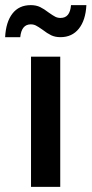

<svg xmlns="http://www.w3.org/2000/svg" viewBox="-47 -729 357 749"><path d="M74 0V-508H188V0ZM189 -584Q168 -584 152.5 -591.5Q137 -599 119 -613Q102 -625 93 -629.5Q84 -634 73 -634Q37 -634 32 -584H-27Q-24 -643 1.5 -676Q27 -709 73 -709Q94 -709 109.5 -701.5Q125 -694 143 -680Q160 -668 169 -663.5Q178 -659 189 -659Q208 -659 218 -671.5Q228 -684 230 -709H290Q287 -650 260.5 -617Q234 -584 189 -584Z"/></svg>

Font: CST
Style: Medium
Weight: 500
Version: Version 1.00